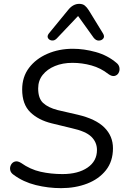

<svg xmlns="http://www.w3.org/2000/svg" viewBox="-20 -967 655 996"><path d="M297 9Q230 9 165.5 -7Q101 -23 51 -60Q36 -70 33 -84.5Q30 -99 37 -112Q44 -125 57.5 -129Q71 -133 89 -122Q137 -88 190.5 -76Q244 -64 304 -64Q385 -64 434 -97.5Q483 -131 483 -189Q483 -229 454 -257.5Q425 -286 352 -302L249 -327Q179 -344 137 -385Q95 -426 95 -503Q95 -568 130.5 -615Q166 -662 226 -688Q286 -714 358 -714Q416 -714 477 -697Q538 -680 584 -641Q597 -631 599.5 -616Q602 -601 595 -588.5Q588 -576 574 -573Q560 -570 542 -583Q503 -614 454.5 -627.5Q406 -641 356 -641Q305 -641 265 -624.5Q225 -608 201.5 -578.5Q178 -549 178 -508Q178 -457 203.5 -433Q229 -409 279 -396L383 -372Q477 -350 521.5 -305.5Q566 -261 566 -198Q566 -130 529.5 -84Q493 -38 432 -14.5Q371 9 297 9ZM274 -767Q262 -755 248.5 -757Q235 -759 229 -769.5Q223 -780 234 -794L334 -916Q359 -947 391 -947Q409 -947 420 -938Q431 -929 441 -913L514 -794Q524 -778 516 -767.5Q508 -757 493 -756.5Q478 -756 466 -771L385 -884Z"/></svg>

Font: Nunito
Style: Italic
Weight: 400
Italic angle: -9°
Designer: Vernon Adams
Foundry: Vernon Adams
Version: Version 3.601; ttfautohint (v1.8.2.53-6de2)